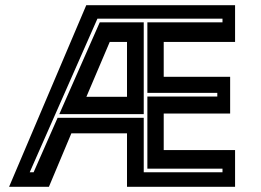

<svg xmlns="http://www.w3.org/2000/svg" viewBox="-20 -720 1007 740"><path d="M15 0 312.5 -700H886V-558.5H611V-424H867V-282.5H611V-141.5H886V0H469.5V-206H255L168.5 0ZM94.5 -56H109.5L202 -266H534V-56H837.5V-70H548V-348H817.5V-362H548V-634H837.5V-648H355.5ZM208.5 -280 364.5 -634H534V-280ZM313 -347H469.5V-558.5H403Z"/></svg>

Font: Tourney
Style: Bold
Weight: 700
Designer: Tyler Finck
Foundry: Etcetera Type Co
Version: Version 1.015